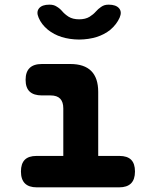

<svg xmlns="http://www.w3.org/2000/svg" viewBox="-20 -805 640 825"><path d="M493 -135Q527 -135 543.5 -118.5Q560 -102 560 -68Q560 -34 543 -17Q526 0 492 0H138Q104 0 87 -17Q70 -34 70 -68Q70 -102 86.5 -118.5Q103 -135 137 -135H252V-339Q252 -367 238.5 -381Q225 -395 197 -395H160Q125 -395 107.5 -411.5Q90 -428 90 -462Q90 -496 107.5 -513Q125 -530 160 -530H282Q342 -530 372 -500Q402 -470 402 -410V-135ZM146 -729Q135 -754 148 -769.5Q161 -785 192 -785Q202 -785 209.5 -783Q217 -781 223 -777Q237 -769 247.5 -756.5Q258 -744 275 -733Q293 -722 320 -722Q347 -722 365 -733Q381 -743 391.5 -755Q402 -767 414 -775Q421 -780 428.5 -782.5Q436 -785 447 -785Q478 -785 491.5 -769.5Q505 -754 494 -729Q481 -700 454 -677Q403 -636 320 -635Q237 -636 186 -677Q158 -700 146 -729Z"/></svg>

Font: Maple Mono ExtraBold
Style: Regular
Weight: 800
Monospace: yes
Designer: subframe7536
Version: Version 7.000